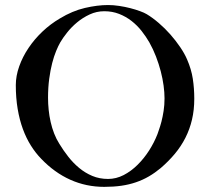

<svg xmlns="http://www.w3.org/2000/svg" viewBox="-20 -726 832 759"><path d="M392.1 12.7Q320.8 12.7 258.1 -15.4Q195.3 -43.5 143.1 -98.1Q120.6 -121.1 102.1 -150.6Q83.5 -180.2 70.3 -216.3Q57.1 -252.4 49.8 -295.7Q42.5 -338.9 42.5 -389.6Q42.5 -425.8 55.9 -463.6Q69.3 -501.5 92.8 -536.4Q116.2 -571.3 147.9 -601.3Q179.7 -631.3 216.3 -652.8Q266.1 -683.1 315.7 -694.6Q365.2 -706.1 407.2 -706.1Q428.2 -706.1 451.2 -702.6Q474.1 -699.2 494.9 -693.8Q515.6 -688.5 533 -682.1Q550.3 -675.8 560.1 -669.9Q583.5 -655.8 607.9 -634.8Q632.3 -613.8 653.8 -589.4Q675.3 -564.9 692.6 -539.3Q710 -513.7 719.7 -490.7Q736.3 -452.6 742.2 -414.6Q748 -376.5 748 -335.4Q748 -291.5 739 -253.2Q730 -214.8 712.9 -181.2Q695.8 -147.5 671.1 -117.9Q646.5 -88.4 615.2 -61.5Q592.3 -42.5 568.4 -28.6Q544.4 -14.6 517.3 -5.4Q490.2 3.9 459.5 8.3Q428.7 12.7 392.1 12.7ZM169.9 -339.4Q169.9 -315.9 172.4 -291.7Q174.8 -267.6 180.2 -243.9Q185.5 -220.2 194.1 -198.2Q202.6 -176.3 214.8 -157.2Q230.5 -131.3 249.8 -106.7Q269 -82 292.7 -62.3Q316.4 -42.5 345 -30.5Q373.5 -18.6 407.2 -18.6Q439 -18.6 468.8 -33.9Q498.5 -49.3 523.9 -74.5Q549.3 -99.6 569.6 -131.3Q589.8 -163.1 602.5 -195.8Q604 -200.7 608.6 -213.6Q613.3 -226.6 618.2 -245.1Q623 -263.7 626.7 -287.1Q630.4 -310.5 630.4 -336.9Q630.4 -360.4 626.7 -387.7Q623 -415 615.5 -444.1Q607.9 -473.1 596.7 -502.4Q585.4 -531.7 570.3 -558.6Q557.1 -581.5 539.6 -603.8Q522 -626 499.8 -643.3Q477.5 -660.6 450.7 -671.1Q423.8 -681.6 392.1 -681.6Q361.8 -681.6 334.5 -668.9Q307.1 -656.2 284.7 -637.5Q262.2 -618.7 245.4 -597.4Q228.5 -576.2 218.3 -558.6Q210.4 -544.9 201.9 -524.4Q193.4 -503.9 186.3 -476.6Q179.2 -449.2 174.6 -414.8Q169.9 -380.4 169.9 -339.4Z"/></svg>

Font: IM FELL French Canon
Style: Regular
Weight: 400
Designer: Igino Marini
Foundry: Igino Marini,
Version: 3.00